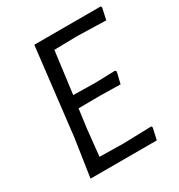

<svg xmlns="http://www.w3.org/2000/svg" viewBox="-155 -746 797 853"><g transform="rotate(-30 244.0 -320.0)"><path d="M210 -576 182 -360 297 -358 397 -361 402 -354 388 -296 282 -298 173 -297 160 -199 146 -64 268 -62 413 -66 416 -59 403 0H63L92 -193L144 -640H485L488 -633L475 -574L333 -578Z"/></g></svg>

Font: Alegreya Sans SC
Style: Italic
Weight: 400
Italic angle: -7°
Designer: Juan Pablo del Peral
Foundry: Huerta Tipografica
Version: Version 2.008; ttfautohint (v1.6)